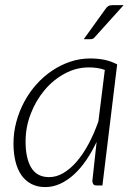

<svg xmlns="http://www.w3.org/2000/svg" viewBox="-20 -736 538 762"><path d="M396 -458.5Q381 -464 365 -466.2Q349 -468.5 332.5 -468.5Q282.5 -468.5 237 -444Q191.5 -419.5 157 -378.5Q122.5 -337.5 102 -284.5Q81.5 -231.5 81.5 -174.5Q81.5 -107.5 104.2 -70.2Q127 -33 175 -33Q203.5 -33 231 -49Q258.5 -65 283.8 -94Q309 -123 331 -163.8Q353 -204.5 370.5 -254ZM363.5 -173Q344.5 -133 321.8 -99.8Q299 -66.5 273 -43Q247 -19.5 218.5 -6.5Q190 6.5 159.5 6.5Q128.5 6.5 104.8 -5.8Q81 -18 65.2 -40.5Q49.5 -63 41.5 -95Q33.5 -127 33.5 -167Q33.5 -210.5 44.8 -252.2Q56 -294 76 -331.5Q96 -369 124 -400.5Q152 -432 186 -455Q220 -478 258.5 -491Q297 -504 338 -504Q367.5 -504 393.8 -498.8Q420 -493.5 445 -480.5L386.5 0H363.5Q353.5 0 350 -5.5Q346.5 -11 346.5 -18ZM470.5 -715.5 356.5 -589Q352.5 -584 348.5 -582.2Q344.5 -580.5 339 -580.5H312.5L398 -699.5Q404 -708.5 410 -712Q416 -715.5 427 -715.5Z"/></svg>

Font: Lato 2
Style: Italic
Weight: 300
Italic angle: -7°
Designer: Lukasz Dziedzic with Adam Twardoch and Botio Nikoltchev
Foundry: tyPoland Lukasz Dziedzic
Version: Version 2.015; 2015-08-06; http://www.latofonts.com/